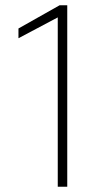

<svg xmlns="http://www.w3.org/2000/svg" viewBox="-20 -708 405 728"><path d="M199 0V-642L50 -563V-600L206 -688H235V0Z"/></svg>

Font: Saira Thin Thin
Style: Regular
Weight: 250
Version: Version 1.101